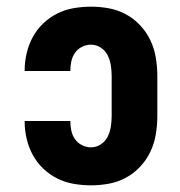

<svg xmlns="http://www.w3.org/2000/svg" viewBox="-20 -548 540 576"><path d="M253 8Q227 8 201 3.5Q175 -1 152 -12.5Q129 -24 110 -42Q91 -60 78.5 -83Q66 -106 60 -131.5Q54 -157 54 -183Q54 -184 54 -184.5Q54 -185 54 -185H191Q191 -185 191 -184.5Q191 -184 191 -184Q191 -170 194 -156Q197 -142 205 -130.5Q213 -119 226 -112.5Q239 -106 253 -106Q269 -106 282.5 -115Q296 -124 303 -138Q310 -152 312.5 -168Q315 -184 315 -200V-320Q315 -336 312.5 -352Q310 -368 303 -382Q296 -396 282.5 -405Q269 -414 253 -414Q239 -414 226 -407.5Q213 -401 205 -389.5Q197 -378 194 -364Q191 -350 191 -336Q191 -336 191 -335.5Q191 -335 191 -335H54Q54 -335 54 -335.5Q54 -336 54 -337Q54 -363 60 -388.5Q66 -414 78.5 -437Q91 -460 110 -478Q129 -496 152 -507.5Q175 -519 201 -523.5Q227 -528 253 -528Q280 -528 307 -523Q334 -518 358 -505Q382 -492 401 -471.5Q420 -451 431.5 -426.5Q443 -402 447.5 -374.5Q452 -347 452 -320V-200Q452 -173 447.5 -145.5Q443 -118 431.5 -93.5Q420 -69 401 -48.5Q382 -28 358 -15Q334 -2 307 3Q280 8 253 8Z"/></svg>

Font: Iosevka SS04 Heavy
Style: Regular
Weight: 900
Monospace: yes
Designer: Belleve Invis
Foundry: Belleve Invis
Version: Version 19.0.0; ttfautohint (v1.8.4)